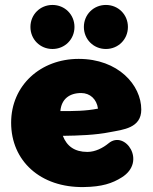

<svg xmlns="http://www.w3.org/2000/svg" viewBox="-20 -744 620 776"><path d="M319 12C392 11 434 -3 472 -27C575 -91 485 -220 419 -165C396 -146 365 -130 333 -130C282 -130 250 -153 234 -195C299 -196 365 -198 425 -210C477 -220 551 -226 551 -301C551 -400 458 -506 298 -506C144 -506 25 -399 25 -248C25 -94 143 15 319 12ZM192 -546C242 -546 281 -585 281 -635C281 -685 242 -724 192 -724C142 -724 103 -685 103 -635C103 -585 142 -546 192 -546ZM408 -546C458 -546 497 -585 497 -635C497 -685 458 -724 408 -724C358 -724 319 -685 319 -635C319 -585 358 -546 408 -546ZM224 -295C228 -343 260 -368 308 -368C344 -368 371 -343 376 -305C326 -295 278 -295 224 -295Z"/></svg>

Font: SN Pro Black
Style: Regular
Weight: 900
Designer: Tobias Whetton
Foundry: Supernotes
Version: Version 1.001;Glyphs 3.2 (3249)